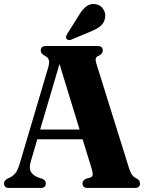

<svg xmlns="http://www.w3.org/2000/svg" viewBox="-21 -927 714 947"><path d="M205 -22.5Q205 0 180 0H24Q-1 0 -1 -22.5Q-1 -35 14 -45L28 -51.5Q42.5 -58 55 -73.2Q67.5 -88.5 77.5 -124L217 -595Q224 -619 219.8 -631.2Q215.5 -643.5 201 -651.5Q190.5 -657.5 185.2 -663Q180 -668.5 180 -677.5Q180 -700 205.5 -700H460.5Q486 -700 486 -677.5Q486 -661.5 465 -651.5Q454 -647 451.5 -639.5Q449 -632 454.5 -612.5L614 -102Q622 -76 630.2 -64.8Q638.5 -53.5 651.5 -47.5Q669.5 -38 669.5 -22.5Q669.5 0 644 0H411Q386 0 386 -22.5Q386 -37 403.5 -45.5L423 -51Q433.5 -54 435.8 -63Q438 -72 431.5 -93.5L386.5 -240H163L131 -131Q120.5 -96.5 132.5 -78Q144.5 -59.5 171 -50.5L188 -45Q205 -37.5 205 -22.5ZM177 -288H371.5L272.5 -611.5ZM367.5 -850.5Q384.5 -880 404.5 -895.2Q424.5 -910.5 450 -906.5Q475.5 -902.5 488.2 -882.2Q501 -862 497.5 -841.5Q494 -814.5 475.2 -799Q456.5 -783.5 427.5 -772L330.5 -731.5Q324.5 -729 317.8 -729.5Q311 -730 307.5 -735Q303.5 -740.5 305 -746.5Q306.5 -752.5 310 -759Z"/></svg>

Font: Fraunces 144pt Soft
Style: Bold
Weight: 700
Version: Version 1.000;[0bf87f6ff]